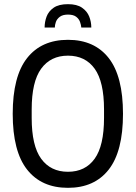

<svg xmlns="http://www.w3.org/2000/svg" viewBox="-20 -889 651 921"><path d="M194 -757Q194 -784 203.5 -809.5Q213 -835 237.5 -852Q262 -869 306 -869Q349 -869 373.5 -852Q398 -835 408 -809.5Q418 -784 418 -757H370Q369 -769 364 -783.5Q359 -798 345.5 -808.5Q332 -819 306 -819Q281 -819 267 -808.5Q253 -798 248 -783.5Q243 -769 243 -757ZM306 12Q179 12 110 -75.5Q41 -163 41 -343Q41 -523 110 -610.5Q179 -698 306 -698Q433 -698 501.5 -610.5Q570 -523 570 -343Q570 -163 501.5 -75.5Q433 12 306 12ZM306 -65Q389 -65 434 -127.5Q479 -190 479 -323V-364Q479 -497 434 -559.5Q389 -622 306 -622Q223 -622 177.5 -559.5Q132 -497 132 -364V-323Q132 -190 177.5 -127.5Q223 -65 306 -65Z"/></svg>

Font: Archivo Condensed
Style: Regular
Weight: 400
Width: 3
Designer: Hector Gatti
Foundry: Omnibus-Type
Version: Version 2.001; ttfautohint (v1.8.3)